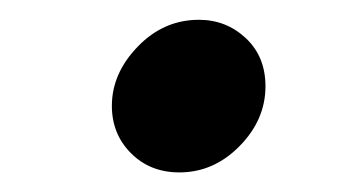

<svg xmlns="http://www.w3.org/2000/svg" viewBox="-20 -176 359 196"><path d="M94.2 -67.9Q94.2 -101.1 120.6 -128.4Q147 -155.8 183.1 -155.8Q210.9 -155.8 231 -137Q251 -118.2 251 -87.9Q251 -53.7 224.6 -26.9Q198.2 0 163.1 0Q133.3 0 113.8 -19.5Q94.2 -39.1 94.2 -67.9Z"/></svg>

Font: CMU Serif Extra
Style: BoldSlanted
Weight: 700
Italic angle: -9.46001°
Version: Version 0.7.0